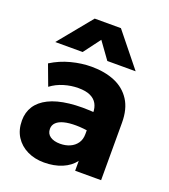

<svg xmlns="http://www.w3.org/2000/svg" viewBox="-142 -868 864 984"><g transform="rotate(20 290.0 -376.0)"><path d="M211.5 15Q160.5 15 120 -4.8Q79.5 -24.5 56 -61.2Q32.5 -98 32.5 -149.5Q32.5 -193.5 54.2 -227.5Q76 -261.5 120 -283.5Q164 -305.5 230.8 -313.2Q297.5 -321 387 -313L388.5 -211Q341 -219.5 302.8 -219.8Q264.5 -220 237.8 -213.2Q211 -206.5 196.5 -192.5Q182 -178.5 182 -158Q182 -131.5 202.2 -117.5Q222.5 -103.5 256.5 -103.5Q286 -103.5 309.8 -114Q333.5 -124.5 347.8 -144.8Q362 -165 362 -194.5V-311Q362 -338.5 350.5 -359.5Q339 -380.5 314.2 -392.2Q289.5 -404 248.5 -404Q209 -404 170 -392.2Q131 -380.5 100 -357L58 -469.5Q107.5 -500.5 164 -515.2Q220.5 -530 275 -530Q347 -530 401.8 -507Q456.5 -484 487.5 -436Q518.5 -388 518.5 -313V0H377V-54Q352.5 -21 309.5 -3Q266.5 15 211.5 15ZM55.5 -585 204.5 -767H347.5L494 -585H339.5L273.5 -676.5L205 -585Z"/></g></svg>

Font: Geologica Thin Roman
Style: Bold
Weight: 700
Version: Version 1.010;gftools[0.9.28]